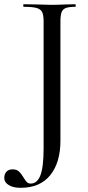

<svg xmlns="http://www.w3.org/2000/svg" viewBox="-70 -645 417 908"><path d="M286.1 -612.8Q255.4 -612.8 240.7 -606.9Q226.1 -601.1 220.9 -586.4Q215.8 -571.8 215.8 -542V20Q215.8 124 167.5 183.6Q119.1 243.2 27.8 243.2Q-8.3 243.2 -29.1 230Q-49.8 216.8 -49.8 197.3Q-49.8 177.7 -39.3 166.7Q-28.8 155.8 -9.8 155.8Q8.8 156.2 19.5 166Q30.3 175.8 40 192.4Q49.8 209 56.9 216.1Q64 223.1 75.2 223.1Q106 223.1 121.1 184.1Q136.2 145 136.2 57.1V-543.9Q136.2 -573.7 129.2 -587.9Q122.1 -602.1 102.5 -607.4Q83 -612.8 42 -612.8Q40 -612.8 40 -618.9Q40 -625 42 -625L101.1 -624Q147 -622.1 173.8 -622.1Q200.7 -622.1 241.2 -624L286.1 -625Q288.1 -625 288.1 -618.9Q288.1 -612.8 286.1 -612.8Z"/></svg>

Font: Cormorant-Medium
Style: Regular
Weight: 500
Designer: Christian Thalmann (Catharsis Fonts)
Version: Version 3.000